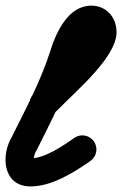

<svg xmlns="http://www.w3.org/2000/svg" viewBox="-41 -614 439 690"><path d="M78.3 -205.3C97.5 -185 129.5 -184.2 149.7 -203.3C158.6 -211.8 167.7 -220 176.3 -228.9C235.7 -290.2 377.8 -409.6 377.8 -498C377.8 -551.3 341.7 -593.7 287 -593.7C204 -593.7 160.7 -497.8 139.8 -431.1C106.3 -324.3 50.4 -220.6 0.7 -120.4C0.7 -120.4 1.4 -121.5 2 -122.7C2.7 -123.8 3.3 -125 3.3 -125C-38.7 -58.5 -32.7 56 69 56C144.5 56 224 6.4 284 -35.6C306.8 -51.6 312.4 -83.1 296.4 -106C280.4 -128.8 248.9 -134.4 226 -118.4C185.4 -89.9 120.4 -45 69 -45C67.4 -45 76.2 -40.2 78.7 -35.8C81 -31.5 79.4 -41.2 79.9 -44.3C81.3 -52.8 84.1 -63.7 88.7 -71C88.7 -71.1 89.3 -72.2 90 -73.3C90.6 -74.4 91.2 -75.5 91.3 -75.6C143.3 -180.6 201.1 -288.9 236.2 -400.9C240.4 -414.5 269.9 -492.7 287 -492.7C287.2 -492.7 286.7 -492.7 286.5 -492.7C279.2 -494.1 276.8 -505.6 276.8 -498C276.8 -463.5 137.9 -334.4 103.7 -299.1C96.2 -291.3 88.1 -284.1 80.3 -276.7C60 -257.5 59.2 -225.5 78.3 -205.3Z"/></svg>

Font: FRB American Cursive Guidelines Ultra
Style: Bold Italic
Weight: 1000
Italic angle: -25°
Version: Version 2.0;Modular Font Editor K font №1